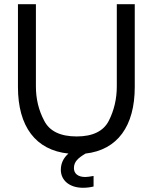

<svg xmlns="http://www.w3.org/2000/svg" viewBox="-20 -720 724 909"><path d="M533 -700V-311C533 -252 520 -197 495 -148C470 -99 419 -74 343 -74C266 -74 214 -99 189 -149C163 -198 150 -252 150 -311V-700H65V-308C65 -121 149 -9 304 7C280 28 268 54 268 84C268 133 308 169 373 169C390 169 407 167 423 163V113C406 116 393 118 384 118C347 118 330 100 330 76C330 45 350 28 385 7C536 -10 618 -123 618 -308V-700Z"/></svg>

Font: Be Vietnam
Style: Regular
Weight: 400
Designer: Gabriel Lam
Foundry: TypeRant
Version: Version 4.000